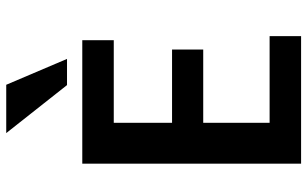

<svg xmlns="http://www.w3.org/2000/svg" viewBox="-205 -775 986 616"><g transform="rotate(-90 288.0 -467.0)"><path d="M480 6H71V-696H467V-595H202V-408H437V-308H202V-95H480ZM407 -745H323L169 -940H324Z"/></g></svg>

Font: Repo
Style: DemiBold
Weight: 600
Designer: Stefan Peev
Foundry: Context Ltd
Version: Version 001.000